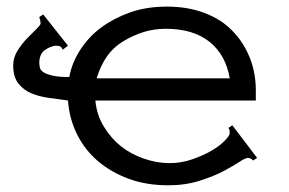

<svg xmlns="http://www.w3.org/2000/svg" viewBox="-20 -551 864 575"><path d="M265.6 -250Q269.5 -207 291 -171.9Q312.5 -136.7 341.8 -113.3Q371.1 -89.8 410.2 -76.2Q449.2 -62.5 488.3 -62.5Q523.4 -62.5 556.6 -74.2Q589.8 -85.9 613.3 -99.6Q636.7 -113.3 652.3 -128.9Q668 -144.5 668 -152.3Q668 -164.1 664.1 -168L675.8 -175.8L750 -78.1L738.3 -70.3Q730.5 -78.1 722.7 -78.1Q714.8 -78.1 697.3 -66.4Q679.7 -54.7 650.4 -39.1Q621.1 -23.4 578.1 -9.8Q535.2 3.9 484.4 3.9Q418 3.9 365.2 -15.6Q312.5 -35.2 273.4 -68.4Q234.4 -101.6 210.9 -148.4Q187.5 -195.3 183.6 -250Q156.2 -253.9 127 -257.8Q97.7 -261.7 74.2 -271.5Q50.8 -281.2 35.2 -300.8Q19.5 -320.3 19.5 -355.5Q19.5 -378.9 33.2 -400.4Q46.9 -421.9 62.5 -437.5Q78.1 -453.1 89.8 -464.8Q101.6 -476.6 101.6 -480.5Q101.6 -488.3 97.7 -500L109.4 -507.8L183.6 -414.1L168 -402.3Q164.1 -410.2 160.2 -412.1Q156.2 -414.1 148.4 -414.1Q140.6 -414.1 130.9 -410.2Q121.1 -406.2 113.3 -400.4Q105.5 -394.5 101.6 -384.8Q97.7 -375 97.7 -363.3Q97.7 -355.5 99.6 -347.7Q101.6 -339.8 111.3 -334Q121.1 -328.1 138.7 -324.2Q156.2 -320.3 187.5 -320.3Q195.3 -363.3 220.7 -402.3Q246.1 -441.4 283.2 -468.8Q320.3 -496.1 369.1 -513.7Q418 -531.2 480.5 -531.2Q543 -531.2 593.8 -511.7Q644.5 -492.2 677.7 -457Q710.9 -421.9 728.5 -377Q746.1 -332 746.1 -281.2Q746.1 -273.4 746.1 -265.6Q746.1 -257.8 746.1 -250ZM668 -316.4Q656.2 -386.7 607.4 -425.8Q558.6 -464.8 476.6 -464.8Q441.4 -464.8 410.2 -455.1Q378.9 -445.3 349.6 -427.7Q320.3 -410.2 300.8 -382.8Q281.2 -355.5 269.5 -316.4Z"/></svg>

Font: 和音 by 宁静之雨，公众号njzyshare
Style: Regular
Weight: 400
Designer: Steve Matteson
Foundry: Ascender Corporation
Version: Version 6.00;June 8, 2018;FontCreator 11.0.0.2388 32-bit